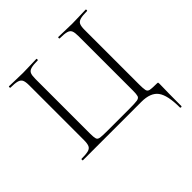

<svg xmlns="http://www.w3.org/2000/svg" viewBox="-210 -790 1147 1147"><g transform="rotate(-45 363.0 -217.0)"><path d="M669 187Q669 83 638 41.5Q607 0 530 0H36Q34 0 34 -6Q34 -12 36 -12Q74 -12 93.5 -17Q113 -22 119.5 -37Q126 -52 126 -81V-544Q126 -573 119.5 -587.5Q113 -602 93.5 -607.5Q74 -613 36 -613Q34 -613 34 -619Q34 -625 36 -625Q60 -625 90 -623.5Q120 -622 152 -622Q187 -622 215.5 -623.5Q244 -625 268 -625Q270 -625 270 -619Q270 -613 268 -613Q230 -613 210.5 -607.5Q191 -602 185 -587.5Q179 -573 179 -544V-83Q179 -52 183 -39Q187 -26 204.5 -23.5Q222 -21 264 -21H451Q496 -21 515 -24Q534 -27 538 -40Q542 -53 542 -83V-544Q542 -573 536 -587.5Q530 -602 511 -607.5Q492 -613 453 -613Q450 -613 450 -619Q450 -625 453 -625Q476 -625 505 -623.5Q534 -622 568 -622Q601 -622 631 -623.5Q661 -625 684 -625Q687 -625 687 -619Q687 -613 684 -613Q646 -613 626.5 -607.5Q607 -602 600.5 -587.5Q594 -573 594 -544V-81Q594 -47 597.5 -32.5Q601 -18 617.5 -15Q634 -12 673 -12Q681 -12 682 -10Q683 -8 683 0Q683 13 682.5 30Q682 47 681.5 82.5Q681 118 681 187Q681 191 675 191Q669 191 669 187Z"/></g></svg>

Font: Cormorant Garamond Light
Style: Regular
Weight: 300
Designer: Christian Thalmann (Catharsis Fonts)
Foundry: Catharsis Fonts
Version: Version 4.001